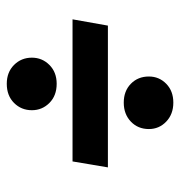

<svg xmlns="http://www.w3.org/2000/svg" viewBox="-2 -580 544 581"><g transform="rotate(-90 270.5 -290.0)"><path d="M307 -391Q271 -391 249 -413Q227 -435 227 -466Q227 -498 249 -520Q271 -542 307 -542Q342 -542 364 -520Q386 -498 386 -466Q386 -435 364 -413Q342 -391 307 -391ZM54 -236 72 -343H502L483 -236ZM250 -38Q215 -38 192.5 -59.5Q170 -81 170 -112Q170 -145 192.5 -166.5Q215 -188 250 -188Q285 -188 307 -166.5Q329 -145 329 -112Q329 -81 307 -59.5Q285 -38 250 -38Z"/></g></svg>

Font: DeepMind Sans
Style: Bold Italic
Weight: 700
Italic angle: -10°
Designer: Jonny Pinhorn / Modifications: Colophon Foundry
Foundry: Colophon Foundry
Version: Version 1.002; ttfautohint (v1.8.2)